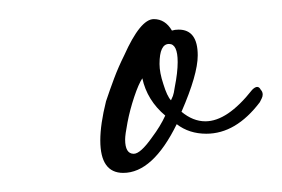

<svg xmlns="http://www.w3.org/2000/svg" viewBox="-20 -544 295 201"><path d="M109 -363Q85 -363 85 -397Q85 -414 91 -438Q95 -450 99.5 -462Q104 -474 110 -486Q127 -524 141 -524Q153 -524 160 -512Q163 -513 167 -513Q187 -513 187 -486Q187 -466 170 -427Q182 -417 195 -417Q218 -417 244 -450Q250 -456 253 -450Q255 -448 255 -445Q255 -443 254 -441Q253 -439 252 -437Q227 -404 196 -404Q178 -404 165 -414Q140 -363 109 -363ZM159 -439Q160 -441 161 -443.5Q162 -446 163 -453Q166 -468 166 -479Q166 -498 157 -498Q147 -498 147 -477Q147 -468 151 -456Q155 -443 159 -439ZM120 -383Q127 -383 139 -400Q148 -412 153 -423Q134 -439 129 -462Q125 -456 120.5 -442.5Q116 -429 113.5 -416Q111 -403 111 -398Q111 -383 120 -383Z"/></svg>

Font: Lavishly Yours
Style: Regular
Weight: 400
Designer: Robert E. Leuschke
Foundry: Robert E. Leuschke
Version: Version 1.010; ttfautohint (v1.8.3)